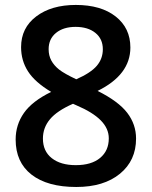

<svg xmlns="http://www.w3.org/2000/svg" viewBox="-20 -743 611 773"><path d="M285.2 -723.1Q386.7 -723.1 445.8 -676.5Q504.9 -629.9 504.9 -551.8Q504.9 -441.9 373 -377Q457 -335 492.4 -288.6Q527.8 -242.2 527.8 -185.1Q527.8 -96.7 462.9 -43.5Q397.9 9.8 287.1 9.8Q170.9 9.8 106.9 -40Q43 -89.8 43 -181.2Q43 -240.7 76.4 -288.3Q109.9 -335.9 186 -373Q120.6 -412.1 92.8 -455.6Q64.9 -499 64.9 -553.2Q64.9 -630.9 126 -677Q187 -723.1 285.2 -723.1ZM152.8 -185.1Q152.8 -134.3 188.5 -106.2Q224.1 -78.1 285.2 -78.1Q348.1 -78.1 383.1 -107.2Q418 -136.2 418 -186Q418 -225.6 385.7 -258.3Q353.5 -291 288.1 -318.8L273.9 -325.2Q209.5 -296.9 181.2 -262.9Q152.8 -229 152.8 -185.1ZM284.2 -634.8Q235.4 -634.8 205.6 -610.6Q175.8 -586.4 175.8 -544.9Q175.8 -519.5 186.5 -499.5Q197.3 -479.5 217.8 -463.1Q238.3 -446.8 287.1 -423.8Q345.7 -449.7 369.9 -478.3Q394 -506.8 394 -544.9Q394 -586.4 364 -610.6Q334 -634.8 284.2 -634.8Z"/></svg>

Font: f1_46894          
Style: Regular
Weight: 600
Foundry: Ascender Corporation
Version: Version 1.10